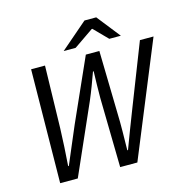

<svg xmlns="http://www.w3.org/2000/svg" viewBox="-120 -957 1051 1072"><g transform="rotate(-15 406.0 -421.0)"><path d="M96.5 0 104.3 -656.3H184.6L176 -295.6Q174.4 -242.8 171.2 -188.9Q168.1 -135 164.2 -80.5H168.2Q191.8 -135 214.3 -189.2Q236.9 -243.4 259.6 -295.6L420.6 -656.3H498.8L506.7 -295.6Q508.4 -242.8 507.7 -188.9Q506.9 -135 506.1 -80.5H510.1Q530.6 -135 551 -188.9Q571.3 -242.8 592.3 -295.6L733.3 -656.3H811.9L542.6 0H443.3L435.9 -400.9Q435.9 -437.6 436.7 -476.9Q437.5 -516.2 438.8 -555H434.8Q421 -516.9 406.6 -478.4Q392.1 -440 375.4 -400.9L198.3 0ZM306.3 -707.6 462.6 -842.3H530.5L636.8 -707.6H570L493.2 -785.8H489.2L375.6 -707.6Z"/></g></svg>

Font: Source Sans 3
Style: Italic
Weight: 200
Italic angle: -11°
Designer: Paul D. Hunt
Foundry: Adobe
Version: Version 3.046;hotconv 1.0.118;makeotfexe 2.5.65603